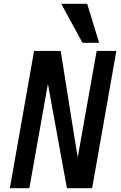

<svg xmlns="http://www.w3.org/2000/svg" viewBox="-20 -994 640 1014"><path d="M160 -725H300.5L372.5 -272.5L390.5 -163L490.5 -725H594.5L466.5 0H333.5L233 -551L135 0H32ZM303.5 -974H440.5L503.5 -768H415.5Z"/></svg>

Font: JuliaMono Medium
Style: Italic
Weight: 500
Italic angle: -9°
Monospace: yes
Designer: cormullion
Foundry: corm
Version: Version 0.054; ttfautohint (v1.8.4)